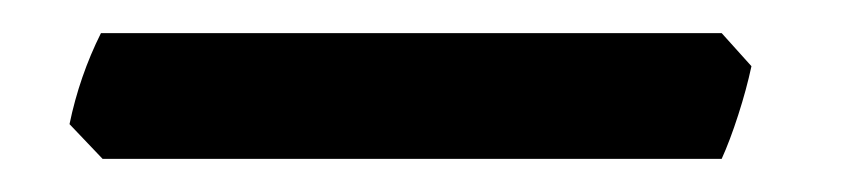

<svg xmlns="http://www.w3.org/2000/svg" viewBox="-20 18 509 116"><path d="M434 58Q431 72 426 87.5Q421 103 416 114H42L22 93Q28 64 41 38H416Z"/></svg>

Font: Ekushey Ghorautra
Style: Bold
Weight: 700
Designer: Al Mamun Sumon
Foundry: Al Mamun Sumon
Version: Version 1.0